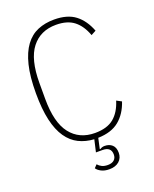

<svg xmlns="http://www.w3.org/2000/svg" viewBox="-165 -803 882 1098"><g transform="rotate(-20 276.0 -253.5)"><path d="M301 -678Q206 -678 152.5 -609.5Q99 -541 99 -397V-301Q99 -157 152.5 -88.5Q206 -20 301 -20Q375 -20 416 -54Q457 -88 477 -153L507 -137Q484 -68 436.5 -29Q389 10 308 12L294 76H299Q310 68 326 68Q354 68 371.5 84Q389 100 389 132Q389 164 367 183.5Q345 203 307 203Q278 203 258 192.5Q238 182 230 169L247 151Q257 163 271.5 170Q286 177 307 177Q332 177 345.5 165Q359 153 359 132Q359 86 307 86H267L284 12Q233 9 191.5 -11.5Q150 -32 120.5 -74.5Q91 -117 75.5 -184.5Q60 -252 60 -349Q60 -450 77 -519Q94 -588 125.5 -630.5Q157 -673 201.5 -691.5Q246 -710 301 -710Q382 -710 429.5 -673.5Q477 -637 503 -569L473 -553Q451 -614 410.5 -646Q370 -678 301 -678Z"/></g></svg>

Font: IBM Plex Sans Cond ExtLt
Style: Regular
Weight: 200
Width: 3
Designer: Mike Abbink, Paul van der Laan, Pieter van Rosmalen
Foundry: Bold Monday
Version: Version 1.3